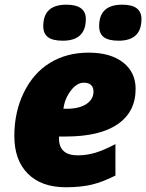

<svg xmlns="http://www.w3.org/2000/svg" viewBox="-20 -787 622 817"><path d="M164.1 -675.8Q164.1 -767.1 262.2 -767.1Q345.2 -767.1 345.2 -706.1Q345.2 -613.8 247.1 -613.8Q204.1 -613.8 184.1 -628.9Q164.1 -644 164.1 -675.8ZM401.9 -675.8Q401.9 -767.1 500 -767.1Q582 -767.1 582 -706.1Q582 -613.8 484.9 -613.8Q441.9 -613.8 421.9 -628.9Q401.9 -644 401.9 -675.8ZM259.8 9.8Q156.2 9.8 98.6 -47.9Q41 -105.5 41 -208.3Q41 -311 81.8 -394Q122.6 -477.1 193.4 -520Q264.2 -563 357.2 -563Q450.2 -563 503.7 -521.2Q557.1 -479.5 557.1 -409.2Q557.1 -311 480.7 -258.5Q404.3 -206.1 259.8 -206.1H231V-198.2Q231 -126 311 -126Q349.1 -126 386.2 -137.2Q423.3 -148.4 471.2 -173.8V-40Q415 -11.7 368.9 -1Q322.8 9.8 259.8 9.8ZM264.2 -324.2Q316.9 -324.2 347.4 -344.2Q377.9 -364.3 377.9 -397.9Q377.9 -414.6 367.7 -424.8Q357.4 -435.1 336.9 -435.1Q306.6 -435.1 280.8 -400.6Q254.9 -366.2 250 -324.2Z"/></svg>

Font: Open Sans Hebrew Extra Bold
Style: Italic
Weight: 800
Italic angle: -12°
Foundry: Ascender Corporation, Yanek Iontef
Version: Version 2.001;PS 002.001;hotconv 1.0.70;makeotf.lib2.5.58329